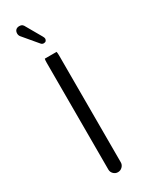

<svg xmlns="http://www.w3.org/2000/svg" viewBox="-223 -903 725 938"><g transform="rotate(-30 139.0 -434.5)"><path d="M106 -663.6Q104 -657.2 104 -641.6V-39.1Q104 -24.9 114.3 -14.6Q124.5 -4.4 138.7 -4.4Q153.3 -4.4 163.8 -14.9Q174.3 -25.4 174.3 -39.1V-641.6Q174.3 -655.8 172.4 -663.6ZM125 -737.8Q130.9 -731 139.6 -731Q147.9 -731 152.3 -735.6Q156.7 -740.2 156.7 -748Q156.7 -752.9 151.4 -762.2Q99.6 -852.5 99.1 -853.3Q98.6 -854 98.1 -854.5Q94.2 -859.9 88.9 -861.8Q83.5 -863.8 77.1 -863.8Q64.5 -863.8 57.4 -856.7Q50.3 -849.6 50.3 -836.9Q50.3 -834 50.8 -831.3Q51.3 -828.6 52.2 -826.7Q53.7 -822.3 57.1 -818.4Z"/></g></svg>

Font: YuPearl-ExtraLight
Style: ExtraLight
Weight: 200
Designer: Max Yao
Foundry: Max-Everyday
Version: Version 1.011; ttfautohint (v1.8.3)